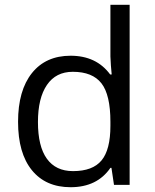

<svg xmlns="http://www.w3.org/2000/svg" viewBox="-20 -780 653 810"><path d="M450.2 -71.8H445.8Q389.6 9.8 277.8 9.8Q172.9 9.8 114.5 -62Q56.2 -133.8 56.2 -266.1Q56.2 -398.4 114.7 -471.7Q173.3 -544.9 277.8 -544.9Q386.7 -544.9 444.8 -465.8H451.2L447.8 -504.4L445.8 -542V-759.8H526.9V0H460.9ZM288.1 -58.1Q371.1 -58.1 408.4 -103.3Q445.8 -148.4 445.8 -249V-266.1Q445.8 -379.9 408 -428.5Q370.1 -477.1 287.1 -477.1Q215.8 -477.1 178 -421.6Q140.1 -366.2 140.1 -265.1Q140.1 -162.6 177.7 -110.4Q215.3 -58.1 288.1 -58.1Z"/></svg>

Font: f04975060
Style: Regular
Weight: 400
Foundry: Ascender Corporation
Version: Version 1.10